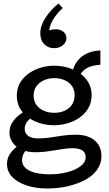

<svg xmlns="http://www.w3.org/2000/svg" viewBox="-20 -858 620 1096"><path d="M250 218Q185 218 133 201Q81 184 50.5 153Q20 122 20 78Q20 47 35.5 23Q51 -1 73 -18.5Q95 -36 115 -47L159 -24Q140 -15 123 6.5Q106 28 106 58Q106 82 124.5 100Q143 118 178.5 127.5Q214 137 264 137Q317 137 363.5 125Q410 113 439.5 91Q469 69 469 39Q469 12 449 0Q429 -12 395 -12Q371 -12 346.5 -8.5Q322 -5 296 -0.5Q270 4 241.5 7.5Q213 11 180 11Q137 11 104 -3.5Q71 -18 52.5 -43.5Q34 -69 34 -100Q34 -134 51 -160Q68 -186 94 -205Q120 -224 148 -235L190 -207Q172 -198 156 -185Q140 -172 130.5 -156.5Q121 -141 121 -123Q121 -106 130 -93.5Q139 -81 156 -74.5Q173 -68 197 -68Q225 -68 251 -71Q277 -74 303 -78.5Q329 -83 356.5 -86Q384 -89 416 -89Q458 -89 490 -75Q522 -61 540.5 -34Q559 -7 559 33Q559 76 534.5 110.5Q510 145 466.5 168.5Q423 192 367.5 205Q312 218 250 218ZM289 -143Q250 -143 212.5 -153.5Q175 -164 144 -185.5Q113 -207 94.5 -238.5Q76 -270 76 -312Q76 -355 95.5 -387Q115 -419 146.5 -440.5Q178 -462 215 -472.5Q252 -483 289 -483Q328 -483 365.5 -472.5Q403 -462 434 -441Q465 -420 484 -388.5Q503 -357 503 -315Q503 -273 484 -240.5Q465 -208 434 -186.5Q403 -165 365 -154Q327 -143 289 -143ZM289 -214Q323 -214 349.5 -226Q376 -238 391 -261Q406 -284 406 -315Q406 -346 390 -368Q374 -390 347.5 -401Q321 -412 289 -412Q258 -412 231 -400Q204 -388 188 -366Q172 -344 172 -312Q172 -281 188 -259Q204 -237 231 -225.5Q258 -214 289 -214ZM425 -413 391 -442Q399 -474 413.5 -497.5Q428 -521 449 -536.5Q470 -552 496.5 -560.5Q523 -569 553 -570V-488Q508 -486 478 -470.5Q448 -455 425 -413ZM210 -669Q210 -711 239.5 -756.5Q269 -802 314 -838L338 -812Q301 -778 282 -744.5Q263 -711 261 -684Q270 -688 279 -689.5Q288 -691 299 -691Q324 -691 341.5 -677Q359 -663 359 -640Q359 -616 338.5 -599.5Q318 -583 289 -583Q255 -583 232.5 -606Q210 -629 210 -669Z"/></svg>

Font: BioRhyme
Style: Regular
Weight: 400
Designer: Aoife Mooney
Foundry: Aoife Mooney Type
Version: Version 1.600;gftools[0.9.33]